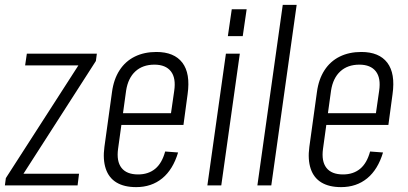

<svg xmlns="http://www.w3.org/2000/svg" viewBox="-33 -760 1674 787"><path d="M-9 -30 307 -521 305 -492H70L77 -540H364L360 -510L44 -18L45 -48H291L285 0H-13Z M525 7Q476 7 444.5 -12Q413 -31 400.5 -68.5Q388 -106 395 -158L426 -382Q433 -435 457 -472Q481 -509 519.5 -528Q558 -547 608 -547Q681 -547 714.5 -503Q748 -459 736 -374L719 -248H454L461 -296H678L663 -262L681 -387Q689 -440 667.5 -467.5Q646 -495 600 -495Q552 -495 522 -467.5Q492 -440 484 -389L451 -150Q444 -99 465 -72Q486 -45 533 -45Q575 -45 603 -68Q631 -91 644 -139L697 -135Q676 -65 632 -29Q588 7 525 7Z M950 -540 874 0H817L893 -540ZM978 -722 962 -612H901L917 -722Z M1183 -740 1079 0H1022L1126 -740Z M1365 7Q1316 7 1284.5 -12Q1253 -31 1240.5 -68.5Q1228 -106 1235 -158L1266 -382Q1273 -435 1297 -472Q1321 -509 1359.5 -528Q1398 -547 1448 -547Q1521 -547 1554.5 -503Q1588 -459 1576 -374L1559 -248H1294L1301 -296H1518L1503 -262L1521 -387Q1529 -440 1507.5 -467.5Q1486 -495 1440 -495Q1392 -495 1362 -467.5Q1332 -440 1324 -389L1291 -150Q1284 -99 1305 -72Q1326 -45 1373 -45Q1415 -45 1443 -68Q1471 -91 1484 -139L1537 -135Q1516 -65 1472 -29Q1428 7 1365 7Z"/></svg>

Font: Pathway Extreme Condensed Thin
Style: Italic
Weight: 250
Width: 3
Italic angle: -8°
Version: Version 1.001;gftools[0.9.26]